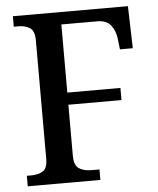

<svg xmlns="http://www.w3.org/2000/svg" viewBox="-52 -759 660 803"><g transform="rotate(-5 278.5 -357.0)"><path d="M32 0V-44H48Q80 -44 99.5 -56Q119 -68 119 -108V-605Q119 -645 99.5 -657.5Q80 -670 52 -670H32V-714H515L520 -537H466L461 -581Q457 -616 438.5 -639Q420 -662 382 -662H231V-376H454V-325H231V-112Q231 -70 251.5 -57Q272 -44 304 -44H337V0Z"/></g></svg>

Font: Noto Serif Khmer SemiCondensed Medium
Style: Regular
Weight: 500
Width: 4
Designer: Danh Hong and the Monotype Design Team
Foundry: Monotype Imaging Inc.
Version: Version 2.004; ttfautohint (v1.8.4.7-5d5b)